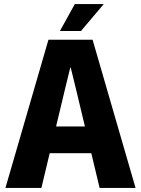

<svg xmlns="http://www.w3.org/2000/svg" viewBox="-20 -923 692 943"><path d="M218 -728H434.7L645.8 0H469.2L353 -486.3L327.2 -591.8H325.3L299.5 -486.3L183.3 0H6.7ZM243.8 -301.8H409.5L438.2 -170.5H214.5ZM274.3 -770.7 347.5 -903H489.5L377.7 -770.7Z"/></svg>

Font: Murecho Thin
Style: Regular
Weight: 100
Designer: Neil Summerour
Foundry: Positype
Version: Version 1.010